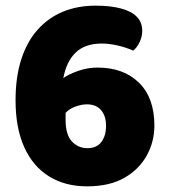

<svg xmlns="http://www.w3.org/2000/svg" viewBox="-20 -643 598 679"><path d="M483 -534Q483 -513 473.5 -493.5Q464 -474 451 -464Q424 -476 394.5 -482.5Q365 -489 340 -489Q281 -489 248 -457.5Q215 -426 204 -367Q224 -381 257 -392.5Q290 -404 325 -404Q417 -404 471.5 -350.5Q526 -297 526 -199Q526 -142 499 -93Q472 -44 419.5 -14Q367 16 288 16Q210 16 153 -19.5Q96 -55 65.5 -123Q35 -191 35 -288Q35 -371 55.5 -434Q76 -497 114 -539Q152 -581 203.5 -602Q255 -623 318 -623Q371 -623 408 -613Q445 -603 464 -583.5Q483 -564 483 -534ZM289 -119Q322 -119 338.5 -141Q355 -163 355 -198Q355 -233 337.5 -253.5Q320 -274 287 -274Q268 -274 246.5 -266Q225 -258 212 -244V-219Q212 -166 234.5 -142.5Q257 -119 289 -119Z"/></svg>

Font: Baloo Bhaijaan 2 ExtraBold
Style: Regular
Weight: 800
Designer: Sanskriti Dholi, Noopur Datye and Ek Type
Foundry: Ek Type
Version: Version 1.701